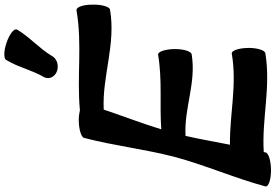

<svg xmlns="http://www.w3.org/2000/svg" viewBox="-204 -988 1216 847"><g transform="rotate(-90 403.5 -564.0)"><path d="M581 -943C613 -997 665 -1042 697 -1096C704 -1109 678 -1129 641 -1142C604 -1155 569 -1156 563 -1144C530 -1090 519 -1031 487 -977C476 -955 488 -929 514 -920C540 -911 570 -921 581 -943ZM219 -800C184 -666 170 -534 135 -400C99 -266 41 -134 5 0C3 13 35 24 76 24C118 24 153 13 155 0C156 -3 156 -6 157 -8C305 -17 442 24 593 -1C606 -3 617 -38 616 -79C615 -120 604 -151 591 -149C451 -125 324 -159 189 -157C202 -222 213 -287 228 -353C352 -360 461 -305 588 -326C601 -328 612 -363 611 -404C610 -445 599 -476 586 -474C473 -455 367 -468 257 -460C283 -545 316 -630 344 -714C494 -721 629 -660 785 -686C798 -688 808 -723 807 -764C807 -805 796 -836 782 -834C630 -808 490 -833 341 -819C329 -822 314 -824 298 -824C257 -824 221 -813 219 -800Z"/></g></svg>

Font: Nupuram Black Oblique
Style: Regular
Weight: 900
Designer: Santhosh Thottingal (santhosh.thottingal@gmail.com)
Foundry: SMC
Version: Version 1.000